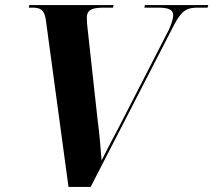

<svg xmlns="http://www.w3.org/2000/svg" viewBox="-20 -734 838 754"><path d="M160 -656 249 0H336L664 -637C695 -696 716 -704 758 -704H795L798 -714H549L547 -704H598C639 -704 660 -698 660 -674C660 -663 656 -645 643 -617L447 -235C422 -188 396 -138 379 -104C376 -140 370 -217 363 -266L323 -630C322 -639 321 -654 321 -665C321 -699 348 -704 391 -704H424L426 -714H95L93 -704H105C138 -704 154 -697 160 -656Z"/></svg>

Font: Noto Serif Display
Style: Bold Italic
Weight: 700
Italic angle: -12°
Designer: Monotype Design Team
Foundry: Monotype Imaging Inc.
Version: Version 2.009